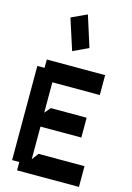

<svg xmlns="http://www.w3.org/2000/svg" viewBox="-170 -1284 944 1370"><g transform="rotate(15 301.5 -599.0)"><path d="M181.6 -340.8V-100.1L218.8 -149.4H558.1V3.9H101.1V-57.6H47.9V-753.4H101.1V-814.9H532.2V-668H181.6V-443.8L218.8 -487.3H483.4V-340.8ZM186.5 -1148.4 301.3 -1201.7 374 -972.7 260.3 -919.4Z"/></g></svg>

Font: Gap Sans
Style: Black
Weight: 400
Designer: Alexandre Liziard and Etienne Ozeray
Foundry: Interstices.io
Version: Version 1.6.1 - December 3. 2014